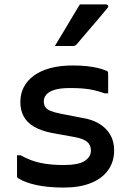

<svg xmlns="http://www.w3.org/2000/svg" viewBox="-20 -839 590 868"><path d="M267 -93Q335 -93 363 -111.5Q391 -130 391 -158Q391 -174 384 -186Q377 -198 360 -206.5Q343 -215 314 -220L214 -238Q165 -248 133.5 -266.5Q102 -285 87 -313Q72 -341 72 -378Q72 -415 87.5 -445Q103 -475 133 -497Q163 -519 207 -531Q251 -543 309 -543Q344 -543 372 -540Q400 -537 421 -532Q442 -527 456 -521Q463 -519 465.5 -517Q468 -515 468.5 -511.5Q469 -508 469 -502Q469 -485 469 -461.5Q469 -438 469 -417H453Q428 -426 404 -431.5Q380 -437 354 -439Q328 -441 297 -441Q253 -441 227 -433Q201 -425 189.5 -411.5Q178 -398 178 -381Q178 -366 184.5 -355.5Q191 -345 207.5 -338Q224 -331 254 -325L352 -306Q397 -299 429 -279.5Q461 -260 478.5 -230Q496 -200 496 -159Q496 -108 469 -70Q442 -32 391 -11.5Q340 9 268 9Q232 9 201 6Q170 3 144.5 -2.5Q119 -8 99 -15.5Q79 -23 64 -32Q60 -34 58.5 -36.5Q57 -39 57 -45Q57 -64 57 -89Q57 -114 57 -137H73Q95 -125 116.5 -116.5Q138 -108 161 -103Q184 -98 210.5 -95.5Q237 -93 267 -93ZM341 -819Q375 -819 401 -819Q427 -819 459 -819Q466 -819 468.5 -813.5Q471 -808 466 -803Q442 -774 421 -749Q400 -724 377.5 -698.5Q355 -673 327 -639Q325 -636 320.5 -633.5Q316 -631 310 -631Q287 -631 267.5 -631Q248 -631 228 -631Q247 -662 265.5 -693Q284 -724 303 -756Q322 -788 341 -819Z"/></svg>

Font: Recursive Medium
Style: Regular
Weight: 500
Version: Version 1.085